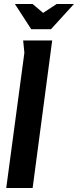

<svg xmlns="http://www.w3.org/2000/svg" viewBox="-20 -933 387 953"><path d="M95 -732H239L142 0H11L101 -671ZM194 -869 261 -913H347L233 -788H135L54 -913H142Z"/></svg>

Font: Rosario
Style: Italic
Weight: 400
Italic angle: -8.05°
Designer: Hector Gatti
Foundry: Omnibus Type
Version: Version 1.201